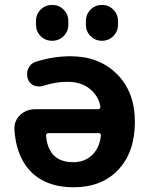

<svg xmlns="http://www.w3.org/2000/svg" viewBox="-20 -791 609 800"><path d="M389.6 -335.9Q393.6 -335.9 396 -338.9Q398.4 -341.8 398.4 -345.7Q391.6 -388.7 357.4 -418Q320.3 -450.2 260.7 -450.2Q211.9 -450.2 161.1 -433.6Q152.3 -430.7 143.6 -430.7Q132.8 -430.7 121.1 -434.6Q102.5 -443.4 95.7 -462.9Q92.8 -472.7 92.8 -482.4Q92.8 -494.1 97.7 -505.9Q107.4 -526.4 127.9 -533.2Q200.2 -556.6 274.4 -556.6Q392.6 -556.6 467.3 -482.4Q542 -408.2 542 -283.2Q542 -157.2 473.1 -84Q404.3 -10.7 286.6 -10.7Q168.9 -10.7 103.5 -81.1Q46.9 -143.6 40 -251Q40 -253.9 40 -256.8Q40 -288.1 63.5 -311.5Q89.8 -335.9 127 -335.9ZM400.4 -226.6Q401.4 -230.5 398.4 -233.4Q395.5 -236.3 391.6 -236.3H181.6Q177.7 -236.3 174.8 -233.4Q171.9 -230.5 171.9 -226.6Q175.8 -175.8 201.2 -146.5Q230.5 -115.2 285.2 -115.2Q335.9 -115.2 367.2 -148.4Q395.5 -177.7 400.4 -226.6ZM129.9 -688.5V-703.1Q129.9 -731.4 149.4 -751Q168.9 -770.5 197.3 -770.5Q225.6 -770.5 245.1 -751Q264.6 -731.4 264.6 -703.1V-688.5Q264.6 -660.2 245.1 -640.6Q225.6 -621.1 197.3 -621.1Q168.9 -621.1 149.4 -640.6Q129.9 -660.2 129.9 -688.5ZM337.9 -687.5V-703.1Q337.9 -731.4 357.4 -751Q377 -770.5 404.8 -770.5Q432.6 -770.5 452.1 -751Q471.7 -731.4 471.7 -703.1V-687.5Q471.7 -660.2 452.1 -640.6Q432.6 -621.1 404.8 -621.1Q377 -621.1 357.4 -640.6Q337.9 -660.2 337.9 -687.5Z"/></svg>

Font: Gen Jyuu GothicX Bold
Style: Bold
Weight: 700
Designer: Ryoko NISHIZUKA (kana &amp; ideographs); Paul D. Hunt (Latin, Greek &amp; Cyrillic); Wenlong ZHANG (bopomofo); Sandoll C
Version: Version 1.058.20140828